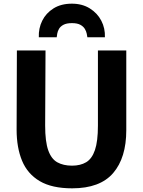

<svg xmlns="http://www.w3.org/2000/svg" viewBox="-20 -1018 778 1046"><path d="M373 8Q263 8 196.5 -31.2Q130 -70.5 100.2 -142.2Q70.5 -214 70.5 -311.5L72 -743H228L226 -334Q226 -246.5 242.8 -199.2Q259.5 -152 292.2 -133.8Q325 -115.5 372.5 -115.5Q418 -115.5 449.5 -134.2Q481 -153 497.2 -200.5Q513.5 -248 513.5 -334V-743H668V-309Q668 -158.5 596.5 -75.2Q525 8 373 8ZM371.5 -998Q428 -998 469.2 -972.2Q510.5 -946.5 532 -905Q553.5 -863.5 551.5 -815H456Q455 -822 452.5 -834.8Q450 -847.5 442 -860.8Q434 -874 417.5 -883Q401 -892 372 -892Q342.5 -892 325.8 -883Q309 -874 301.5 -860.8Q294 -847.5 291.8 -834.8Q289.5 -822 289 -815H191.5Q189.5 -863.5 210 -905Q230.5 -946.5 271.5 -972.2Q312.5 -998 371.5 -998Z"/></svg>

Font: Koeln Type Sans
Style: Bold
Weight: 700
Designer: Eben Sorkin
Foundry: Eben Sorkin
Version: Version 2.001